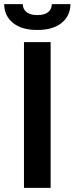

<svg xmlns="http://www.w3.org/2000/svg" viewBox="-47 -909 361 929"><path d="M69 0V-705H198V0ZM133 -764Q58 -764 16 -798Q-26 -832 -27 -889H63Q64 -864 82 -850Q100 -836 133 -836Q168 -836 185.5 -850Q203 -864 204 -889H294Q293 -832 251 -798Q209 -764 133 -764Z"/></svg>

Font: TikTok Sans 24pt SemiBold
Style: Regular
Weight: 600
Version: Version 4.000